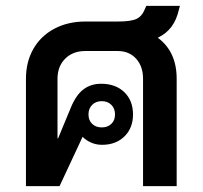

<svg xmlns="http://www.w3.org/2000/svg" viewBox="-20 -631 688 651"><path d="M515 -503Q579 -456 579 -364V0H465V-364Q465 -406 441.5 -432Q418 -458 379 -458H269Q227 -458 201 -432Q175 -406 175 -364V-162H177L221 -268Q238 -309 263 -328Q288 -347 323 -347Q372 -347 401.5 -318.5Q431 -290 431 -243Q431 -197 402 -168.5Q373 -140 326 -140Q306 -140 289 -147.5Q272 -155 260 -167L182 0H68V-364Q68 -421 93 -465Q118 -509 164 -533.5Q210 -558 269 -558H379Q424 -558 443 -567Q462 -576 472 -602L476 -611H590L587 -600Q579 -564 561.5 -540.5Q544 -517 515 -503ZM280 -243Q280 -223 292.5 -211Q305 -199 325 -199Q345 -199 357.5 -211Q370 -223 370 -243Q370 -263 357.5 -275.5Q345 -288 325 -288Q305 -288 292.5 -275.5Q280 -263 280 -243Z"/></svg>

Font: Bai Jamjuree SemiBold
Style: Regular
Weight: 600
Version: Version 1.000; ttfautohint (v1.6)